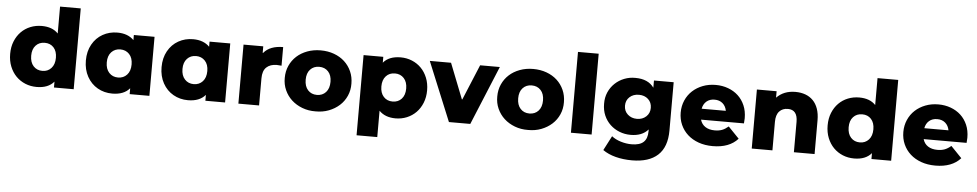

<svg xmlns="http://www.w3.org/2000/svg" viewBox="-46 -1147 8937 1756"><g transform="rotate(5 4422.5 -269.5)"><path d="M637 -742V0H456V-54Q403 9 297 9Q241 9 192.5 -11Q144 -31 108 -67.5Q72 -104 51 -156Q30 -208 30 -272Q30 -336 51 -387.5Q72 -439 108 -475.5Q144 -512 192.5 -531.5Q241 -551 297 -551Q394 -551 447 -495V-742ZM450 -272Q450 -332 419 -366Q388 -400 337 -400Q286 -400 254.5 -366Q223 -332 223 -272Q223 -211 254.5 -176.5Q286 -142 337 -142Q386 -142 418 -176.5Q450 -211 450 -272Z M1332 -542V0H1151V-54Q1098 9 991 9Q917 9 856.5 -25.5Q796 -60 760.5 -124Q725 -188 725 -272Q725 -356 760.5 -419.5Q796 -483 856.5 -517Q917 -551 991 -551Q1087 -551 1142 -495V-542ZM1145 -272Q1145 -332 1113 -366Q1081 -400 1031 -400Q981 -400 949 -366Q917 -332 917 -272Q917 -211 949 -176.5Q981 -142 1031 -142Q1081 -142 1113 -176.5Q1145 -211 1145 -272Z M2027 -542V0H1846V-54Q1793 9 1686 9Q1612 9 1551.5 -25.5Q1491 -60 1455.5 -124Q1420 -188 1420 -272Q1420 -356 1455.5 -419.5Q1491 -483 1551.5 -517Q1612 -551 1686 -551Q1782 -551 1837 -495V-542ZM1840 -272Q1840 -332 1808 -366Q1776 -400 1726 -400Q1676 -400 1644 -366Q1612 -332 1612 -272Q1612 -211 1644 -176.5Q1676 -142 1726 -142Q1776 -142 1808 -176.5Q1840 -211 1840 -272Z M2334 -482Q2363 -517 2408 -534Q2453 -551 2512 -551V-380Q2486 -383 2469 -383Q2408 -383 2373.5 -350.5Q2339 -318 2339 -249V0H2149V-542H2330V-482Z M2551 -272Q2551 -333 2574 -384Q2597 -435 2637.5 -472Q2678 -509 2734.5 -530Q2791 -551 2857 -551Q2924 -551 2980 -530.5Q3036 -510 3076.5 -473Q3117 -436 3140 -384.5Q3163 -333 3163 -272Q3164 -212 3141 -160Q3118 -108 3076.5 -70.5Q3035 -33 2979 -11.5Q2923 10 2857 9Q2792 10 2735.5 -11.5Q2679 -33 2638 -70.5Q2597 -108 2573.5 -160Q2550 -212 2551 -272ZM2971 -272Q2971 -332 2939.5 -366Q2908 -400 2857 -400Q2806 -400 2774.5 -366Q2743 -332 2743 -272Q2743 -211 2774.5 -176.5Q2806 -142 2857 -142Q2908 -142 2939.5 -176.5Q2971 -211 2971 -272Z M3858 -271Q3858 -208 3837 -156Q3816 -104 3780 -67.5Q3744 -31 3695.5 -11Q3647 9 3592 9Q3496 9 3441 -48V194H3251V-542H3432V-488Q3484 -551 3592 -551Q3647 -551 3695.5 -531Q3744 -511 3780 -474.5Q3816 -438 3837 -386Q3858 -334 3858 -271ZM3666 -271Q3666 -331 3634.5 -365.5Q3603 -400 3552 -400Q3501 -400 3469.5 -365.5Q3438 -331 3438 -271Q3438 -211 3469.5 -176.5Q3501 -142 3552 -142Q3603 -142 3634.5 -176.5Q3666 -211 3666 -271Z M4186 -217 4321 -542H4502L4278 0H4082L3859 -542H4054L4182 -217Z M4502 -272Q4502 -333 4525 -384Q4548 -435 4588.5 -472Q4629 -509 4685.5 -530Q4742 -551 4808 -551Q4875 -551 4931 -530.5Q4987 -510 5027.5 -473Q5068 -436 5091 -384.5Q5114 -333 5114 -272Q5115 -212 5092 -160Q5069 -108 5027.5 -70.5Q4986 -33 4930 -11.5Q4874 10 4808 9Q4743 10 4686.5 -11.5Q4630 -33 4589 -70.5Q4548 -108 4524.5 -160Q4501 -212 4502 -272ZM4922 -272Q4922 -332 4890.5 -366Q4859 -400 4808 -400Q4757 -400 4725.5 -366Q4694 -332 4694 -272Q4694 -211 4725.5 -176.5Q4757 -142 4808 -142Q4859 -142 4890.5 -176.5Q4922 -211 4922 -272Z M5202 -742H5392V0H5202Z M6098 -542V-99Q6098 53 6016.5 128Q5935 203 5780 203Q5699 203 5629.5 185Q5560 167 5511 132L5580 -1Q5613 26 5663.5 41.5Q5714 57 5763 57Q5838 57 5873 24.5Q5908 -8 5908 -74V-92Q5853 -28 5747 -28Q5693 -28 5644.5 -47Q5596 -66 5559.5 -100.5Q5523 -135 5502 -183Q5481 -231 5481 -290Q5480 -348 5501 -396Q5522 -444 5559 -479Q5596 -514 5644.5 -533Q5693 -552 5747 -551Q5863 -551 5917 -476V-542ZM5910 -290Q5910 -339 5877 -369.5Q5844 -400 5792 -400Q5740 -400 5706.5 -369.5Q5673 -339 5673 -290Q5673 -241 5707 -210Q5741 -179 5792 -179Q5843 -179 5876.5 -210Q5910 -241 5910 -290Z M6771 -223H6377Q6389 -181 6423.5 -158.5Q6458 -136 6510 -136Q6549 -136 6577.5 -147Q6606 -158 6635 -183L6735 -79Q6656 9 6504 9Q6432 9 6373.5 -12Q6315 -33 6273.5 -70.5Q6232 -108 6209 -159.5Q6186 -211 6186 -272Q6186 -332 6208.5 -383.5Q6231 -435 6271 -472Q6311 -509 6365.5 -530Q6420 -551 6484 -551Q6545 -551 6598 -531.5Q6651 -512 6690 -476Q6729 -440 6751.5 -388Q6774 -336 6774 -270Q6774 -268 6771 -223ZM6374 -323H6596Q6588 -366 6559 -391Q6530 -416 6485 -416Q6440 -416 6411 -391Q6382 -366 6374 -323Z M7439 -310V0H7249V-279Q7249 -390 7160 -390Q7111 -390 7081.5 -358Q7052 -326 7052 -262V0H6862V-542H7043V-483Q7109 -551 7215 -551Q7266 -551 7307 -536Q7348 -521 7377.5 -491Q7407 -461 7423 -415.5Q7439 -370 7439 -310Z M8142 -742V0H7961V-54Q7908 9 7802 9Q7746 9 7697.5 -11Q7649 -31 7613 -67.5Q7577 -104 7556 -156Q7535 -208 7535 -272Q7535 -336 7556 -387.5Q7577 -439 7613 -475.5Q7649 -512 7697.5 -531.5Q7746 -551 7802 -551Q7899 -551 7952 -495V-742ZM7955 -272Q7955 -332 7924 -366Q7893 -400 7842 -400Q7791 -400 7759.5 -366Q7728 -332 7728 -272Q7728 -211 7759.5 -176.5Q7791 -142 7842 -142Q7891 -142 7923 -176.5Q7955 -211 7955 -272Z M8815 -223H8421Q8433 -181 8467.5 -158.5Q8502 -136 8554 -136Q8593 -136 8621.5 -147Q8650 -158 8679 -183L8779 -79Q8700 9 8548 9Q8476 9 8417.5 -12Q8359 -33 8317.5 -70.5Q8276 -108 8253 -159.5Q8230 -211 8230 -272Q8230 -332 8252.5 -383.5Q8275 -435 8315 -472Q8355 -509 8409.5 -530Q8464 -551 8528 -551Q8589 -551 8642 -531.5Q8695 -512 8734 -476Q8773 -440 8795.5 -388Q8818 -336 8818 -270Q8818 -268 8815 -223ZM8418 -323H8640Q8632 -366 8603 -391Q8574 -416 8529 -416Q8484 -416 8455 -391Q8426 -366 8418 -323Z"/></g></svg>

Font: CMG Sans ExtraBold
Style: Regular
Weight: 800
Designer: Julieta Ulanovsky
Foundry: Julieta Ulanovsky
Version: Version 7.200